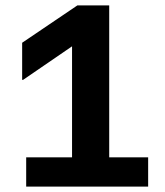

<svg xmlns="http://www.w3.org/2000/svg" viewBox="-20 -695 615 715"><path d="M77.5 0V-109.2H248.3V-522.5L65.8 -397.5H62.5V-535.8L268.3 -675H386.7V-109.2H531.7V0Z"/></svg>

Font: Funnel Display
Style: Bold
Weight: 700
Designer: NORD ID, Kristian Moeller
Foundry: Dicotype
Version: Version 1.000